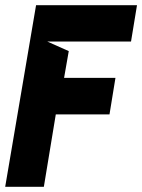

<svg xmlns="http://www.w3.org/2000/svg" viewBox="-28 -720 548 740"><path d="M500 -700 477 -560H154L237 -523L219 -420H417L394 -279H187L141 0H-8L111 -700H500Z"/></svg>

Font: Relentless
Style: Condensed Bold Italic
Weight: 700
Width: 3
Italic angle: -7°
Designer: Sparks studio
Foundry: Sparks Studio
Version: Version 1.101